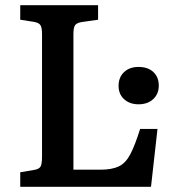

<svg xmlns="http://www.w3.org/2000/svg" viewBox="-20 -720 681 740"><path d="M58 0V-56L111 -65Q130 -68 136 -77.5Q142 -87 142 -116V-589Q142 -614 135.5 -623.5Q129 -633 109 -636L58 -644V-700H358V-644L295 -635Q276 -632 269.5 -623Q263 -614 263 -589V-66H367Q411 -66 437.5 -78.5Q464 -91 482 -125Q500 -159 520 -223H587L562 0ZM514 -318Q480 -318 458.5 -337.5Q437 -357 437 -389Q437 -422 458 -442Q479 -462 514 -462Q550 -462 571 -442.5Q592 -423 592 -390Q592 -358 570.5 -338Q549 -318 514 -318Z"/></svg>

Font: Literata 12pt Medium
Style: Regular
Weight: 500
Designer: Latin by Veronika Burian and Jose Scaglione. Greek by Irene Vlachou. Cyrillic by Vera Evstafieva.
Foundry: TypeTogether
Version: Version 3.002